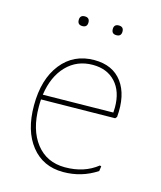

<svg xmlns="http://www.w3.org/2000/svg" viewBox="-97 -686 638 763"><g transform="rotate(15 222.0 -305.0)"><path d="M138 -595Q138 -615 158 -615Q178 -615 178 -595Q178 -575 158 -575Q138 -575 138 -595ZM278 -595Q278 -615 298 -615Q318 -615 318 -595Q318 -575 298 -575Q278 -575 278 -595ZM234 5Q151 5 102.5 -56Q54 -117 54 -221Q54 -329 104.5 -393Q155 -457 240 -457Q316 -457 354.5 -405Q393 -353 385 -262L379 -255L75 -251Q74 -242 74 -221Q74 -126 117.5 -70.5Q161 -15 236 -15Q315 -15 369 -58L375 -56L372 -36Q310 5 234 5ZM239 -437Q174 -437 131 -392.5Q88 -348 77 -271L366 -275L367 -296Q367 -362 332.5 -399.5Q298 -437 239 -437Z"/></g></svg>

Font: Alegreya Sans Thin
Style: Regular
Weight: 100
Designer: Juan Pablo del Peral
Foundry: Huerta Tipografica
Version: Version 2.007